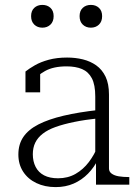

<svg xmlns="http://www.w3.org/2000/svg" viewBox="-20 -754 569 784"><path d="M383 -305V-271Q327 -265 283 -256Q239 -247 207 -235.5Q175 -224 154.5 -208Q134 -192 124 -171.5Q114 -151 114 -124Q114 -95 125.5 -72.5Q137 -50 160 -38Q183 -26 217 -26Q257 -26 288.5 -44Q320 -62 343 -92.5Q366 -123 380 -159L382 -106Q365 -71 339.5 -45Q314 -19 281 -4.5Q248 10 207 10Q163 10 128.5 -6.5Q94 -23 74.5 -53Q55 -83 55 -123Q55 -165 75.5 -195Q96 -225 137 -246Q178 -267 239.5 -281.5Q301 -296 383 -305ZM372 0V-109H369V-360Q369 -408 355 -434.5Q341 -461 315 -472Q289 -483 252 -483Q198 -483 164 -464Q130 -445 111 -418Q110 -426 112 -434Q114 -442 118 -449Q122 -456 128.5 -461Q135 -466 144 -467V-377H84V-462Q99 -474 122.5 -487.5Q146 -501 179 -510Q212 -519 254 -519Q288 -519 318.5 -511.5Q349 -504 373 -487Q397 -470 411 -441Q425 -412 425 -368V-66Q425 -53 436 -45Q447 -37 465 -34Q483 -31 507 -31H508V0ZM199 -688Q199 -666 186 -653.5Q173 -641 153 -641Q133 -641 120 -653.5Q107 -666 107 -688Q107 -710 120 -722Q133 -734 153 -734Q173 -734 186 -722Q199 -710 199 -688ZM397 -688Q397 -666 384 -653.5Q371 -641 351 -641Q331 -641 318 -653.5Q305 -666 305 -688Q305 -710 318 -722Q331 -734 351 -734Q371 -734 384 -722Q397 -710 397 -688Z"/></svg>

Font: Roboto Serif 36pt ExtraLight
Style: Regular
Weight: 250
Designer: Greg Gazdowicz
Foundry: Commercial Type
Version: Version 1.008